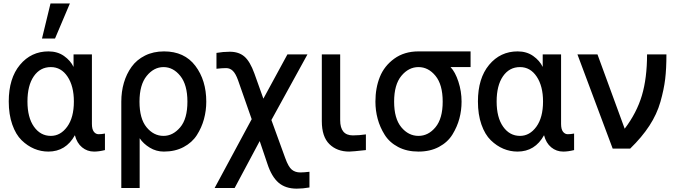

<svg xmlns="http://www.w3.org/2000/svg" viewBox="-20 -869 3942 1123"><path d="M31.2 -275.4Q31.2 -411.1 96.7 -489.7Q162.1 -568.4 263.7 -568.4Q316.4 -568.4 354.5 -541.5Q392.6 -514.6 410.2 -477.5V-550.8H517.6V-144.5Q517.6 -113.3 528.8 -98.6Q540 -84 556.6 -84Q574.2 -84 593.8 -87.9V8.8Q558.6 17.6 530.3 17.6Q490.2 17.6 460 -7.3Q429.7 -32.2 418 -78.1Q365.2 17.6 262.7 17.6Q219.7 17.6 180.2 1Q140.6 -15.6 106.4 -48.8Q72.3 -82 51.8 -140.6Q31.2 -199.2 31.2 -275.4ZM140.6 -275.4Q140.6 -181.6 178.7 -127.9Q216.8 -74.2 277.3 -74.2Q334 -74.2 373 -127.9Q412.1 -181.6 412.1 -275.4Q412.1 -365.2 375 -420.9Q337.9 -476.6 277.3 -476.6Q214.8 -476.6 177.7 -422.9Q140.6 -369.1 140.6 -275.4ZM225.6 -643.6 275.4 -848.6H388.7L301.8 -643.6Z M936.5 -74.2Q991.2 -74.2 1033.7 -124Q1076.2 -173.8 1076.2 -274.4Q1076.2 -373 1034.7 -424.8Q993.2 -476.6 936.5 -476.6Q879.9 -476.6 837.9 -424.8Q795.9 -373 795.9 -274.4Q795.9 -174.8 837.4 -124.5Q878.9 -74.2 936.5 -74.2ZM689.5 230.5V-274.4Q689.5 -333 704.6 -384.8Q719.7 -436.5 749.5 -478Q779.3 -519.5 828.1 -543.9Q877 -568.4 939.5 -568.4Q1058.6 -568.4 1122.6 -483.9Q1186.5 -399.4 1186.5 -274.4Q1186.5 -221.7 1172.9 -171.9Q1159.2 -122.1 1131.3 -78.6Q1103.5 -35.2 1053.7 -8.8Q1003.9 17.6 938.5 17.6Q893.6 17.6 856 -5.4Q818.4 -28.3 796.9 -60.5V230.5Z M1246.1 -466.8V-559.6Q1285.2 -566.4 1324.2 -566.4Q1377 -566.4 1409.7 -538.1Q1442.4 -509.8 1467.8 -439.5L1520.5 -292L1661.1 -550.8H1778.3L1567.4 -167L1648.4 55.7Q1667 107.4 1687 123.5Q1707 139.6 1736.3 139.6Q1756.8 139.6 1790 135.7V227.5Q1751 234.4 1715.8 234.4Q1649.4 234.4 1608.9 199.2Q1568.4 164.1 1543.9 88.9L1499 -43.9L1352.5 230.5H1235.4L1452.1 -171.9L1372.1 -400.4Q1358.4 -438.5 1341.8 -454.6Q1325.2 -470.7 1302.7 -470.7Q1279.3 -470.7 1246.1 -466.8Z M1862.3 -160.2V-550.8H1969.7V-166Q1969.7 -77.1 2043.9 -77.1Q2081.1 -77.1 2120.1 -83V8.8Q2041 17.6 2022.5 17.6Q1951.2 17.6 1906.7 -25.9Q1862.3 -69.3 1862.3 -160.2Z M2175.8 -274.4Q2175.8 -354.5 2201.7 -418.9Q2227.5 -483.4 2286.1 -525.9Q2344.7 -568.4 2427.7 -568.4H2732.4V-476.6H2615.2Q2642.6 -448.2 2661.1 -391.6Q2679.7 -335 2679.7 -274.4Q2679.7 -223.6 2667 -175.8Q2654.3 -127.9 2626.5 -82.5Q2598.6 -37.1 2547.4 -9.8Q2496.1 17.6 2427.7 17.6Q2359.4 17.6 2308.6 -9.3Q2257.8 -36.1 2230 -80.6Q2202.1 -125 2189 -173.8Q2175.8 -222.7 2175.8 -274.4ZM2285.2 -274.4Q2285.2 -175.8 2327.1 -125Q2369.1 -74.2 2427.7 -74.2Q2485.4 -74.2 2527.3 -125Q2569.3 -175.8 2569.3 -274.4Q2569.3 -374 2527.3 -425.3Q2485.4 -476.6 2427.7 -476.6Q2370.1 -476.6 2327.6 -425.3Q2285.2 -374 2285.2 -274.4Z M2775.4 -275.4Q2775.4 -411.1 2840.8 -489.7Q2906.2 -568.4 3007.8 -568.4Q3060.5 -568.4 3098.6 -541.5Q3136.7 -514.6 3154.3 -477.5V-550.8H3261.7V-144.5Q3261.7 -113.3 3272.9 -98.6Q3284.2 -84 3300.8 -84Q3318.4 -84 3337.9 -87.9V8.8Q3302.7 17.6 3274.4 17.6Q3234.4 17.6 3204.1 -7.3Q3173.8 -32.2 3162.1 -78.1Q3109.4 17.6 3006.8 17.6Q2963.9 17.6 2924.3 1Q2884.8 -15.6 2850.6 -48.8Q2816.4 -82 2795.9 -140.6Q2775.4 -199.2 2775.4 -275.4ZM2884.8 -275.4Q2884.8 -181.6 2922.9 -127.9Q2960.9 -74.2 3021.5 -74.2Q3078.1 -74.2 3117.2 -127.9Q3156.2 -181.6 3156.2 -275.4Q3156.2 -365.2 3119.1 -420.9Q3082 -476.6 3021.5 -476.6Q2959 -476.6 2921.9 -422.9Q2884.8 -369.1 2884.8 -275.4Z M3357.4 -550.8H3474.6L3633.8 -116.2Q3704.1 -209 3734.4 -310.5Q3764.6 -412.1 3764.6 -550.8H3877.9Q3877.9 -467.8 3870.6 -406.7Q3863.3 -345.7 3842.8 -273.4Q3822.3 -201.2 3778.3 -133.8Q3734.4 -66.4 3666 0H3563.5Z"/></svg>

Font: Gothic A1 SemiBold
Style: Regular
Weight: 600
Version: Version 2.50